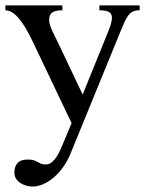

<svg xmlns="http://www.w3.org/2000/svg" viewBox="-20 -479 554 711"><path d="M102.1 -323.2Q72.8 -384.8 48.1 -412.8Q23.4 -440.9 0 -440.9V-459H210.9V-440.9Q194.3 -440.9 184.8 -438Q175.3 -435.1 170.2 -429.9Q165 -424.8 163.6 -418.5Q162.1 -412.1 162.1 -404.8Q162.1 -396 165.3 -386Q168.5 -376 173.3 -365Q178.2 -354 184.6 -341.8Q190.9 -329.6 196.8 -316.9L286.1 -128.9L380.9 -362.8Q394.5 -396 394.5 -412.6Q394.5 -428.2 383.5 -434.6Q372.6 -440.9 348.1 -440.9V-459H497.1V-440.9Q482.4 -440.9 472.7 -436.5Q462.9 -432.1 455.6 -422.6Q448.2 -413.1 441.4 -398.2Q434.6 -383.3 425.8 -361.8L241.2 89.8Q230 117.2 213.9 139.6Q197.8 162.1 179 178.2Q160.2 194.3 139.9 203.1Q119.6 211.9 100.1 211.9Q89.8 211.9 78.1 208.7Q66.4 205.6 56.4 199.2Q46.4 192.9 39.8 183.1Q33.2 173.3 33.2 160.2Q33.2 138.2 44.7 125Q56.2 111.8 84 111.8Q98.6 111.8 106.2 114.7Q113.8 117.7 119.4 120.8Q125 124 131.3 127Q137.7 129.9 149.9 129.9Q162.1 129.9 172.1 121.6Q182.1 113.3 190.2 100.8Q198.2 88.4 204.3 74Q210.4 59.6 215.8 46.9L245.1 -22.9Z"/></svg>

Font: YBG Bobotsari
Style: Regular
Weight: 400
Designer: R.S. Wihananto
Foundry: R.S. Wihananto
Version: Version 2.0.1